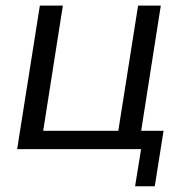

<svg xmlns="http://www.w3.org/2000/svg" viewBox="-20 -522 651 672"><path d="M452.8 130 473.8 0H40L119.5 -502.3H200L131.2 -64.2H394.1L463.3 -502.3H542.8L474.1 -64.2H552.4L521.7 130Z"/></svg>

Font: Mulish ExtraLight
Style: Italic
Weight: 200
Italic angle: -9°
Designer: Vernon Adams
Foundry: Vernon Adams
Version: Version 3.603